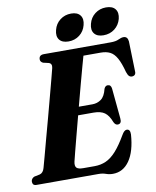

<svg xmlns="http://www.w3.org/2000/svg" viewBox="-105 -968 858 1054"><g transform="rotate(-10 324.0 -441.0)"><path d="M359.5 0H16Q2 0 -3 -6Q-8 -12 -8 -21.5Q-8 -31 -2.5 -37.5Q3 -44 10.5 -47L42 -53.5Q61 -59 68 -84.5Q73.5 -103 84.5 -144.5Q95.5 -186 110.2 -240.2Q125 -294.5 140.8 -353Q156.5 -411.5 170.8 -465.5Q185 -519.5 195.8 -559.8Q206.5 -600 210.5 -617Q216 -641.5 196.5 -647.5L166 -654.5Q151 -661.5 151 -675Q151 -700 178.5 -700H551Q580 -700 596.2 -708Q612.5 -716 625 -716Q647.5 -716 650.5 -688.5L655 -526.5Q658.5 -498.5 637.5 -495.5Q627 -494 619.2 -500.2Q611.5 -506.5 605.5 -525Q592 -576.5 576.2 -604.5Q560.5 -632.5 539.2 -643.2Q518 -654 487 -654H391Q386.5 -638 375 -596.8Q363.5 -555.5 348.5 -499.2Q333.5 -443 317.5 -382.5H393.5Q420.5 -382.5 442 -398Q463.5 -413.5 473.5 -455Q480.5 -471 493.5 -471Q512 -471 514.5 -448.5L530.5 -280.5Q534 -249.5 511.5 -249Q498 -248.5 489.5 -266.5Q475 -305 453 -320.8Q431 -336.5 391 -336.5H305.5Q290.5 -279.5 277 -228Q263.5 -176.5 254 -139.5Q244.5 -102.5 241.5 -89.5Q236.5 -66.5 245.5 -56.2Q254.5 -46 284 -46H346Q381 -46 410 -59Q439 -72 466.8 -102.8Q494.5 -133.5 526 -187.5Q540 -212.5 554 -212.5Q574 -212.5 573 -183Q566.5 -89 531 -38Q495.5 13 438 13Q418 13 400.2 6.5Q382.5 0 359.5 0ZM325 -745Q289.5 -745 274 -765Q258.5 -785 267.5 -819Q276 -853 302.5 -873.2Q329 -893.5 364 -893.5Q399 -893.5 414.5 -873.2Q430 -853 421 -819Q412.5 -785.5 386.2 -765.2Q360 -745 325 -745ZM519.5 -745Q484.5 -745 468.8 -765Q453 -785 462 -819Q470.5 -853 497 -873.2Q523.5 -893.5 558.5 -893.5Q594.5 -893.5 610 -873.2Q625.5 -853 617 -819Q608 -785.5 581.8 -765.2Q555.5 -745 519.5 -745Z"/></g></svg>

Font: Fraunces 144pt Soft
Style: Bold Italic
Weight: 700
Italic angle: -16°
Version: Version 1.000;[b76b70a41]